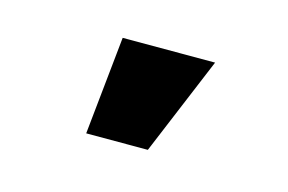

<svg xmlns="http://www.w3.org/2000/svg" viewBox="-38 -831 441 294"><g transform="rotate(15 182.0 -684.0)"><path d="M111.8 -606 127.9 -761.7H274.4L209.5 -606Z"/></g></svg>

Font: Inter 18pt ExtraBold
Style: Regular
Weight: 800
Designer: Rasmus Andersson
Foundry: rsms
Version: Version 4.001;git-66647c0bb